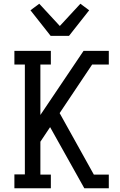

<svg xmlns="http://www.w3.org/2000/svg" viewBox="-20 -1007 640 1027"><path d="M431 0 248 -327 196 -249V-73H252V0H57V-74H113V-662H57V-735H252V-662H196V-392L427 -735H562V-662H473L299 -402L482 -73H562V0ZM251 -815 143 -952 190 -987 300 -868 410 -987 457 -952 349 -815Z"/></svg>

Font: Iosevka Plex Etoile
Style: Regular
Weight: 400
Designer: Belleve Invis
Foundry: Belleve Invis
Version: Version 25.1.1; ttfautohint (v1.8.4)